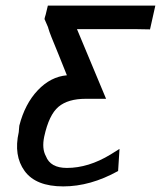

<svg xmlns="http://www.w3.org/2000/svg" viewBox="-20 -493 575 686"><path d="M47 -21Q47 -25 48 -33Q49 -41 49 -44Q69 -122 115 -170.5Q161 -219 219 -224Q205 -260 188.5 -300Q172 -340 164 -360Q156 -380 152 -394V-395L139 -425Q139 -427 140.5 -432Q142 -437 143 -440L151 -473H535L516 -388Q506 -388 487.5 -388.5Q469 -389 460 -389H347H304H255L359 -140H286Q223 -140 189 -111.5Q155 -83 138 -5Q129 38 144 65Q160 107 219 107Q296 107 375 59L407 39L402 118Q303 173 206 173Q108 173 68 118Q28 63 47 -21Z"/></svg>

Font: Coval
Style: Italic
Weight: 400
Foundry: Context Ltd
Version: Version 001.000